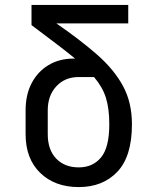

<svg xmlns="http://www.w3.org/2000/svg" viewBox="-20 -750 640 780"><path d="M300 10Q203 10 143.5 -47.5Q84 -105 84 -205V-302Q84 -365 108.5 -412Q133 -459 177 -485.5Q221 -512 279 -512H285Q251 -540 207.5 -573Q164 -606 108 -648V-730H501V-655H209Q306 -588 374.5 -528Q443 -468 479.5 -401Q516 -334 516 -245Q516 -115 457 -52.5Q398 10 300 10ZM300 -70Q357 -70 390.5 -110.5Q424 -151 424 -245Q424 -308 410.5 -352Q397 -396 362 -437H299Q244 -437 209 -399.5Q174 -362 174 -302V-205Q174 -141 208.5 -105.5Q243 -70 300 -70Z"/></svg>

Font: JetBrains Mono NL
Style: Regular
Weight: 400
Monospace: yes
Designer: Philipp Nurullin, Konstantin Bulenkov
Foundry: JetBrains
Version: Version 2.305; ttfautohint (v1.8.4.7-5d5b)